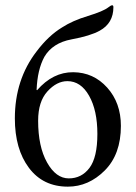

<svg xmlns="http://www.w3.org/2000/svg" viewBox="-20 -698 514 725"><path d="M234.4 -391.6Q194.3 -391.6 159.2 -353Q124 -314.5 124 -242.2Q124 -144.5 157.7 -84.5Q191.4 -24.4 239.7 -24.4Q288.1 -24.4 317.9 -64Q347.7 -103.5 347.7 -192.4Q347.7 -281.2 316.4 -336.4Q285.2 -391.6 234.4 -391.6ZM436.5 -222.7Q436.5 -115.2 375.5 -54.2Q314.5 6.8 236.3 6.8Q142.6 6.8 89.4 -64Q36.1 -134.8 36.1 -251Q36.1 -397.5 118.2 -503.9Q163.1 -563.5 214.8 -594.7Q253.9 -620.1 312 -637.7Q370.1 -655.3 389.2 -670.4Q408.2 -685.5 408.2 -670.9Q408.2 -610.4 356.4 -582Q321.3 -562.5 250 -549.3Q178.7 -536.1 147.5 -483.4Q121.1 -434.6 118.2 -358.4L120.1 -357.4Q179.7 -425.8 256.3 -425.3Q333 -424.8 384.8 -367.2Q436.5 -309.6 436.5 -222.7Z"/></svg>

Font: CrimsonText-Roman
Style: Roman
Weight: 400
Version: Version 0.13